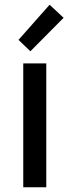

<svg xmlns="http://www.w3.org/2000/svg" viewBox="-20 -789 293 809"><path d="M78 0V-522H175V0ZM58 -621 189 -769 248 -714 108 -573Z"/></svg>

Font: Oxanium Medium
Style: Regular
Weight: 500
Designer: Severin Meyer
Version: Version 1.001